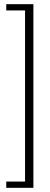

<svg xmlns="http://www.w3.org/2000/svg" viewBox="-20 -700 240 920"><path d="M140 200H10V170H100V-650H10V-680H140Z"/></svg>

Font: Glametrix
Style: Light
Weight: 300
Designer: gluk
Foundry: gluk
Version: Version 0.40